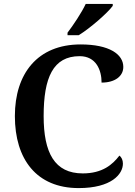

<svg xmlns="http://www.w3.org/2000/svg" viewBox="-20 -951 688 981"><path d="M325 -784V-771H382C441 -807 531 -886 556 -921V-931H418C397 -886 354 -822 325 -784ZM382 10C549 10 608 -61 608 -115C608 -133 601 -148 590 -156C556 -111 504 -65 403 -65C259 -65 203 -170 203 -358C203 -554 251 -664 387 -664C471 -664 499 -593 499 -529C568 -529 610 -562 610 -609C610 -674 538 -724 392 -724C171 -724 56 -574 56 -358C56 -137 167 10 382 10Z"/></svg>

Font: Noto Serif Georgian SemiBold
Style: Regular
Weight: 600
Designer: Monotype Design Team, Akaki Razmadze
Foundry: Google LLC
Version: Version 2.003